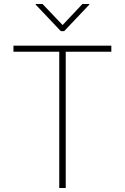

<svg xmlns="http://www.w3.org/2000/svg" viewBox="-20 -934 620 954"><path d="M46.9 -707H533.2V-676.8H306.6V0H274.4V-676.8H46.9ZM291 -809.6 389.6 -914.1H423.8V-911.1L298.8 -779.3H282.2L157.2 -911.1V-914.1H191.4Z"/></svg>

Font: Pretendard Thin
Style: Regular
Weight: 100
Designer: Base glyphs from Inter by Rasmus Andersson; Hangeul glyphs from Noto Sans CJK(Source Han Sans) by Jang Soo-young and Kan
Foundry: Kil Hyung-jin
Version: Version 1.309